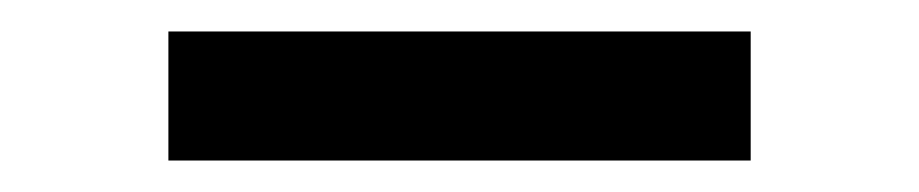

<svg xmlns="http://www.w3.org/2000/svg" viewBox="-20 -330 584 122"><path d="M87 -228V-310H457V-228Z"/></svg>

Font: Plus Jakarta Display
Style: Regular
Weight: 400
Designer: Gumpita Rahayu
Foundry: Tokotype Studio
Version: Version 1.000;hotconv 1.0.109;makeotfexe 2.5.65596